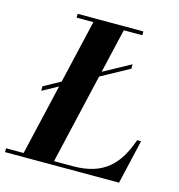

<svg xmlns="http://www.w3.org/2000/svg" viewBox="-158 -847 883 945"><g transform="rotate(15 283.0 -375.0)"><path d="M46.5 -360.5V-337.5L126 -381L42 -19.5H-47.5V0H533.5L585.5 -225H565.5C521.5 -98 452 -19.5 295 -19.5H197L303.5 -479L447 -557.5V-580L309.5 -505L362 -730.5H456.5V-750H121.5V-730.5H207L132 -407.5Z"/></g></svg>

Font: Bodoni* 11pt
Style: Bold Italic
Weight: 700
Italic angle: -13°
Version: Version 2.3